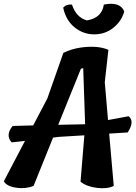

<svg xmlns="http://www.w3.org/2000/svg" viewBox="-20 -986 710 1006"><path d="M546 -357 654 -377Q687 -350 649 -292L552 -286L576 -12Q543 5 488.5 -1.5Q434 -8 402 -34L422 -277L290 -269L258 -265L156 -12Q114 5 64.5 -2.5Q15 -10 0 -36L111 -248L41 -240Q7 -278 46 -326L154 -329L228 -470L312 -709Q355 -730 404 -737Q492 -749 548 -725L529 -555ZM285 -332 426 -335 416 -629 404 -626ZM311 -946Q328 -965 357 -962Q379 -895 435 -879Q514 -892 524 -962Q610 -979 631 -926Q617 -875 574 -840.5Q531 -806 473.5 -806Q416 -806 370.5 -843Q325 -880 311 -946Z"/></svg>

Font: Tillana SemiBold
Style: Regular
Weight: 600
Designer: Lipi Raval (Devanagari, Latin), Jonny Pinhorn (Latin)
Foundry: Indian Type Foundry
Version: Version 2.003;PS 1.0;hotconv 1.0.79;makeotf.lib2.5.61930; tt